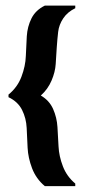

<svg xmlns="http://www.w3.org/2000/svg" viewBox="-20 -659 307 678"><path d="M245.8 -1.7H138.3Q107.5 -27.5 93.3 -64.6Q79.2 -101.7 77.5 -137.1Q75.8 -172.5 74.2 -207.1Q72.5 -241.7 57.9 -270.8Q43.3 -300 10 -315.8V-325Q41.7 -350.8 55.8 -388.3Q70 -425.8 71.2 -461.2Q72.5 -496.7 74.6 -530.8Q76.7 -565 91.2 -594.2Q105.8 -623.3 138.3 -639.2H245.8V-630Q218.3 -616.7 203.3 -594.2Q188.3 -571.7 185.4 -546.7Q182.5 -521.7 180.4 -491.3Q178.3 -460.8 176.7 -432.9Q175 -405 162.1 -374.6Q149.2 -344.2 124.2 -321.7Q154.2 -304.2 167.5 -274.2Q180.8 -244.2 182.9 -210.4Q185 -176.7 186.7 -142.1Q188.3 -107.5 202.1 -71.7Q215.8 -35.8 245.8 -10.8Z"/></svg>

Font: Chomsky
Style: Regular
Weight: 400
Version: Version 2.3